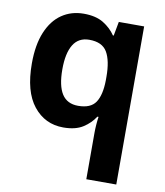

<svg xmlns="http://www.w3.org/2000/svg" viewBox="-87 -628 808 940"><g transform="rotate(10 316.5 -158.0)"><path d="M406 11Q406 -9 407.5 -30Q409 -51 412 -71H406Q385 -37.4 348 -13.7Q311 10 250.6 10Q159.1 10 102.1 -61.5Q45 -133 45 -272.2Q45 -365 71.4 -428.3Q97.8 -491.7 144.9 -523.8Q192 -556 254 -556Q314 -556 351.7 -532.9Q389.4 -509.7 412 -476H416L429 -546H555V240H406ZM303.8 -107Q366 -107 390.5 -143.5Q415 -180 416 -253V-271Q416 -351 391.5 -393Q367 -435 302.4 -435Q249 -435 223 -392.5Q197 -350 197 -270Q197 -188 223 -147.5Q249 -107 303.8 -107Z"/></g></svg>

Font: Noto Sans Thaana
Style: Regular
Weight: 400
Designer: Monotype Design Team
Foundry: Monotype Imaging Inc.
Version: Version 2.001